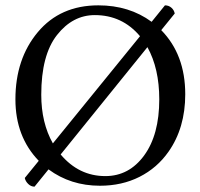

<svg xmlns="http://www.w3.org/2000/svg" viewBox="-20 -678 742 711"><path d="M107.9 13.2Q94.7 13.2 84.5 3.2Q74.2 -6.8 71.8 -19L123.5 -82.5Q37.1 -171.9 37.1 -310.1Q37.1 -460 120.1 -559.1Q203.1 -658.2 344.2 -658.2Q458.5 -658.2 541.5 -597.2L590.8 -658.2Q605 -658.2 615 -649.2Q625 -640.1 627 -627.9L577.1 -566.4Q666 -475.6 666 -329.1Q666 -204.1 604 -116.2Q562 -56.2 496.8 -23.2Q431.6 9.8 350.1 9.8Q241.7 9.8 159.7 -50.8ZM331.1 -622.1Q249 -622.1 190.9 -548.1Q132.8 -474.1 132.8 -327.1Q132.8 -223.1 175.8 -147L498.5 -543.9Q432.6 -622.1 331.1 -622.1ZM525.9 -503.4 204.6 -106Q272 -25.9 370.1 -25.9Q458 -25.9 513.9 -102.5Q569.8 -179.2 569.8 -310.1Q569.8 -424.3 525.9 -503.4Z"/></svg>

Font: Linux Libertine O
Style: Regular
Weight: 400
Designer: Philipp H. Poll
Foundry: Philipp H. Poll
Version: Version 5.3.0